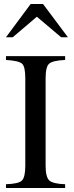

<svg xmlns="http://www.w3.org/2000/svg" viewBox="-20 -944 373 964"><path d="M321 -757H287L165 -860L44 -757H10L134 -924H196ZM307 0H10V-19Q73 -21 90 -37.5Q107 -54 107 -112V-551Q107 -609 91 -624Q75 -639 10 -643V-662H307V-643Q244 -640 226.5 -624Q209 -608 209 -551V-112Q209 -56 227 -38.5Q245 -21 307 -19Z"/></svg>

Font: STIX Math
Style: Regular
Weight: 400
Designer: MicroPress Inc., with final additions and corrections provided by Coen Hoffman, Elsevier (retired)
Version: Version 1.1.1